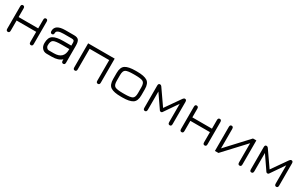

<svg xmlns="http://www.w3.org/2000/svg" viewBox="184 -1676 4522 2901"><g transform="rotate(30 2445.0 -225.0)"><path d="M133.8 -30.3Q133.8 6.8 103.5 6.8Q73.2 6.8 73.2 -30.3V-418.9Q73.2 -457 101.6 -457Q133.8 -457 133.8 -418.9V-268.6H475.6V-418.9Q475.6 -457 505.9 -457Q536.1 -457 536.1 -418.9V-30.3Q536.1 6.8 505.9 6.8Q475.6 6.8 475.6 -30.3V-208H133.8Z M900.4 -232.4Q796.9 -232.4 762.7 -212.4Q728.5 -192.4 728.5 -118.2Q728.5 -95.7 744.1 -78.1Q759.8 -60.5 777.3 -60.5H868.2Q1039.1 -60.5 1039.1 -222.7V-232.4ZM900.4 -293H1039.1V-341.8Q1039.1 -369.1 1028.8 -379.4Q1018.6 -389.6 990.2 -389.6H852.5Q728.5 -389.6 728.5 -335.9Q728.5 -296.9 698.2 -296.9Q668 -296.9 668 -335.9Q668 -450.2 845.7 -450.2H997.1Q1056.6 -450.2 1078.1 -421.9Q1099.6 -393.6 1099.6 -325.2V-30.3Q1099.6 6.8 1069.3 6.8Q1039.1 6.8 1039.1 -32.2V-54.7Q981.4 0 868.2 0H777.3Q729.5 0 698.7 -33.7Q668 -67.4 668 -123Q668 -222.7 724.1 -257.8Q780.3 -293 900.4 -293Z M1242.2 -450.2H1705.1V-30.3Q1705.1 6.8 1674.8 6.8Q1644.5 6.8 1644.5 -30.3V-389.6H1302.7V-30.3Q1302.7 6.8 1272.5 6.8Q1242.2 6.8 1242.2 -30.3Z M2099.6 0H2071.3Q1949.2 0 1894 -35.2Q1838.9 -70.3 1838.9 -172.9V-277.3Q1838.9 -379.9 1894 -415Q1949.2 -450.2 2071.3 -450.2H2099.6Q2220.7 -450.2 2275.9 -415Q2331.1 -379.9 2331.1 -277.3V-172.9Q2331.1 -70.3 2275.9 -35.2Q2220.7 0 2099.6 0ZM2071.3 -60.5H2099.6Q2201.2 -60.5 2235.8 -80.1Q2270.5 -99.6 2270.5 -174.8V-275.4Q2270.5 -350.6 2235.8 -370.1Q2201.2 -389.6 2099.6 -389.6H2071.3Q1967.8 -389.6 1933.6 -369.6Q1899.4 -349.6 1899.4 -275.4V-174.8Q1899.4 -100.6 1933.6 -80.6Q1967.8 -60.5 2071.3 -60.5Z M2733.4 -111.3Q2725.6 -101.6 2712.4 -101.6Q2699.2 -101.6 2689.5 -111.3L2525.4 -350.6V-32.2Q2525.4 6.8 2495.1 6.8Q2464.8 6.8 2464.8 -30.3V-418.9Q2464.8 -457 2493.2 -457Q2512.7 -457 2526.4 -436.5L2710.9 -170.9L2896.5 -436.5Q2911.1 -457 2928.7 -457Q2958 -457 2958 -418.9V-30.3Q2958 6.8 2927.7 6.8Q2897.5 6.8 2897.5 -32.2V-350.6Z M3165 -30.3Q3165 6.8 3134.8 6.8Q3104.5 6.8 3104.5 -30.3V-418.9Q3104.5 -457 3132.8 -457Q3165 -457 3165 -418.9V-268.6H3506.8V-418.9Q3506.8 -457 3537.1 -457Q3567.4 -457 3567.4 -418.9V-30.3Q3567.4 6.8 3537.1 6.8Q3506.8 6.8 3506.8 -30.3V-208H3165Z M4176.8 -450.2V-31.2Q4176.8 6.8 4146.5 6.8Q4116.2 6.8 4116.2 -33.2V-367.2L3775.4 0H3713.9V-418.9Q3713.9 -457 3744.1 -457Q3774.4 -457 3774.4 -417V-79.1L4118.2 -450.2Z M4591.8 -111.3Q4584 -101.6 4570.8 -101.6Q4557.6 -101.6 4547.9 -111.3L4383.8 -350.6V-32.2Q4383.8 6.8 4353.5 6.8Q4323.2 6.8 4323.2 -30.3V-418.9Q4323.2 -457 4351.6 -457Q4371.1 -457 4384.8 -436.5L4569.3 -170.9L4754.9 -436.5Q4769.5 -457 4787.1 -457Q4816.4 -457 4816.4 -418.9V-30.3Q4816.4 6.8 4786.1 6.8Q4755.9 6.8 4755.9 -32.2V-350.6Z"/></g></svg>

Font: Jura
Style: Medium
Weight: 500
Version: Version 2.6.1